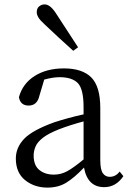

<svg xmlns="http://www.w3.org/2000/svg" viewBox="-20 -839 592 873"><path d="M335 -624 313 -608Q244 -670 183 -728Q162 -747 154.5 -760Q147 -773 147 -783Q147 -801 158 -810Q169 -819 183 -819Q209 -819 236 -776ZM360 -114V-287Q294 -269 248 -251Q200 -232 175 -212.5Q150 -193 141.5 -172.5Q133 -152 133 -132Q133 -87 159 -66Q185 -45 225 -45Q257 -45 285.5 -60.5Q314 -76 360 -114ZM524 -59 541 -38Q507 12 454 12Q378 12 362 -77Q318 -31 281.5 -8.5Q245 14 196 14Q136 14 94 -20Q52 -54 52 -118Q52 -168 89.5 -207.5Q127 -247 227 -283Q288 -303 360 -319V-351Q360 -434 334 -461Q308 -488 251 -488Q220 -488 181 -477L159 -403Q149 -359 110 -359Q73 -359 66 -397Q83 -459 137.5 -493.5Q192 -528 271 -528Q354 -528 395 -487Q436 -446 436 -348V-111Q436 -68 447.5 -51.5Q459 -35 479 -35Q506 -35 524 -59Z"/></svg>

Font: Han-Nom Khai
Style: Regular
Weight: 400
Version: Version 1.200;June 22, 2023;FontCreator 14.0.0.2814 64-bit